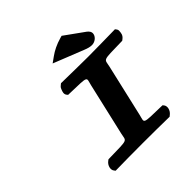

<svg xmlns="http://www.w3.org/2000/svg" viewBox="-206 -999 1181 1181"><g transform="rotate(-45 384.0 -409.0)"><path d="M570.3 -476.9C583.7 -535.2 559.7 -530.5 728.2 -534.2L738.2 -534.4L746.7 -540.9C766.3 -555.8 767.1 -573.8 768 -585.1C768.6 -591.3 769.9 -599.8 762.4 -608.7L756.6 -616.2L745.9 -616C690.6 -615 572.4 -613 520.6 -613C471.7 -613 353.8 -615 297.9 -616L287.3 -616.2L278 -608.7C266.3 -599.8 263.8 -591.3 261.5 -585.1C257.2 -573.8 249.7 -555.8 262.4 -540.9L267.9 -534.5L277.6 -534.2C443.5 -529.5 422.7 -534.8 409.3 -476.9L330.6 -136.2C317 -77 341.4 -82.6 172.7 -78.9L162.7 -78.6L154.1 -72.1C131.5 -54.9 124 -22.5 138.7 -5.3L144.5 2.2L155.2 2C210.4 1 292.7 0 380.2 0C467.3 0 547.3 1 603.2 2L613.8 2.2L623.1 -5.3C645.7 -22.5 653.2 -54.9 638.5 -72.1L633 -78.6L623.1 -78.9C458.4 -82.6 478.2 -78.4 491.6 -136.2ZM481.8 -815.7C436.8 -803 402 -785 374.1 -765L336.9 -738.4L532.1 -660.9C555.1 -651.3 572.7 -647 588.1 -647C613.1 -647 637.3 -664.9 642.4 -687C646.8 -705.9 635.7 -718.9 623.2 -728.4L496.2 -819.7Z"/></g></svg>

Font: Linux Libertine Mono O 
Style: Mono Bold Oblique
Weight: 400
Italic angle: -13°
Designer: Philipp H. Poll
Foundry: Philipp H. Poll
Version: Version 5.1.7